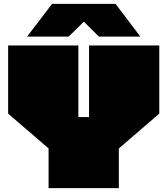

<svg xmlns="http://www.w3.org/2000/svg" viewBox="-20 -972 865 992"><path d="M120 -783 249 -952H577L705 -783H491L413 -860L335 -783ZM231 0V-205L22 -385V-737H385V-367H440V-737H803V-385L594 -205V0Z"/></svg>

Font: Tomorrow Black
Style: Regular
Weight: 900
Designer: Tony de Marco, Monica Rizzolli
Foundry: Just in Type
Version: Version 2.002